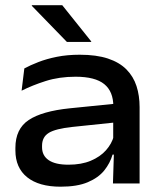

<svg xmlns="http://www.w3.org/2000/svg" viewBox="-20 -709 622 742"><path d="M416.5 0 420.5 -127.5 417.5 -146V-277.5L418 -298Q418 -355.5 382.8 -384Q347.5 -412.5 272 -412.5Q209 -412.5 157 -396Q105 -379.5 63.5 -358.5L74 -444.5Q97 -457 128.5 -469.2Q160 -481.5 200 -489.5Q240 -497.5 288 -497.5Q352.5 -497.5 397 -482.8Q441.5 -468 468.5 -440.8Q495.5 -413.5 507.5 -376.5Q519.5 -339.5 519.5 -295V0ZM214 12.5Q130.5 12.5 85 -24Q39.5 -60.5 39.5 -128V-137.5Q39.5 -211 91 -245.2Q142.5 -279.5 250 -290.5L428.5 -308.5L432 -236.5L260 -218.5Q194.5 -211.5 168.5 -195.5Q142.5 -179.5 142.5 -145.5V-140Q142.5 -107.5 168.2 -90Q194 -72.5 244.5 -72.5Q294.5 -72.5 330.8 -87.8Q367 -103 389.5 -128.2Q412 -153.5 420 -183.5L434.5 -111.5H415Q405.5 -78.5 382.8 -50.2Q360 -22 319.2 -4.8Q278.5 12.5 214 12.5ZM220.5 -689 332.5 -549V-547H238.5L103 -686.5V-689Z"/></svg>

Font: Anek Gujarati SemiExpanded Medium
Style: Regular
Weight: 500
Width: 6
Designer: Mrunmayee Ghaisas (Gujarati), Yesha Goshar (Latin)
Foundry: Ek Type
Version: Version 1.003